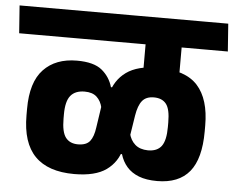

<svg xmlns="http://www.w3.org/2000/svg" viewBox="-71 -698 939 764"><g transform="rotate(5 398.0 -316.0)"><path d="M451 -530.5H720L712 -641H443ZM634 -568H490.5V-467.5H634ZM818.5 -530.5 810.5 -641H-23L-15 -530.5ZM634 -415V-556H490V-415ZM754.5 -205.5V-229Q754.5 -334.5 706 -388.2Q657.5 -442 547.5 -442Q466.5 -442 421.2 -409.5Q376 -377 361.5 -317.5L340 -295L323.5 -184.5Q318.5 -146.5 304 -128.5Q289.5 -110.5 256.5 -110.5Q224 -110.5 207.2 -132.2Q190.5 -154 190.5 -207.5V-224.5Q190.5 -277 209 -299.5Q227.5 -322 265 -322Q296.5 -322 313.5 -306.2Q330.5 -290.5 336.5 -264H351L378 -348.5H367.5Q356 -389 323.8 -415.5Q291.5 -442 224 -442Q139 -442 90.8 -391.2Q42.5 -340.5 42.5 -233.5V-208Q42.5 -98 94.8 -44.8Q147 8.5 251.5 8.5Q335.5 8.5 379.8 -23.2Q424 -55 437 -109.5L455 -129.5L473 -244.5Q479.5 -285 495 -304Q510.5 -323 541.5 -323Q574.5 -323 590.8 -302.2Q607 -281.5 607 -228.5V-210.5Q607 -157 590 -134Q573 -111 536 -111Q503.5 -111.5 484.5 -128.2Q465.5 -145 459 -173H434.5L421.5 -87H434.5Q443 -58 461.5 -36.8Q480 -15.5 509.8 -4Q539.5 7.5 582.5 7.5Q669 7.5 711.8 -44.5Q754.5 -96.5 754.5 -205.5Z"/></g></svg>

Font: Anek Devanagari
Style: Bold
Weight: 700
Designer: Kailash Malviya (Devanagari) & Yesha Goshar (Latin)
Foundry: Ek Type
Version: Version 1.003